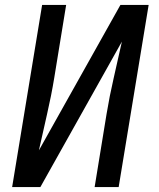

<svg xmlns="http://www.w3.org/2000/svg" viewBox="-20 -755 640 775"><path d="M29 0 150 -735H247L199 -441Q187 -368 170 -294.5Q153 -221 137 -148L466 -735H580L459 0H362L410 -294Q422 -367 439 -440.5Q456 -514 472 -587L143 0Z"/></svg>

Font: Iosevka Md Ex Obl
Style: Regular
Weight: 500
Width: 7
Italic angle: -9°
Monospace: yes
Designer: Belleve Invis
Foundry: Belleve Invis
Version: Version 32.5.0; ttfautohint (v1.8.4)